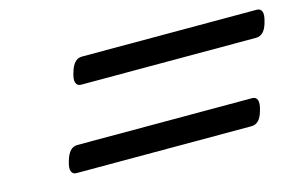

<svg xmlns="http://www.w3.org/2000/svg" viewBox="-54 -723 888 570"><g transform="rotate(-15 390.0 -438.0)"><path d="M202 -523Q191 -523 187 -533Q183 -543 190 -565Q201 -603 226 -603H764Q775 -603 779 -593Q783 -583 776 -560Q766 -523 740 -523ZM121 -273Q110 -273 106 -283Q102 -293 109 -315Q120 -353 145 -353H683Q694 -353 698 -343Q702 -333 695 -310Q685 -273 659 -273Z"/></g></svg>

Font: Playwrite DE LA
Style: Regular
Weight: 400
Designer: Veronika Burian, José Scaglione
Foundry: TypeTogether
Version: Version 1.002